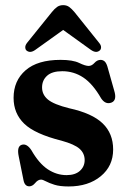

<svg xmlns="http://www.w3.org/2000/svg" viewBox="-20 -696 488 728"><path d="M232.5 -32Q265 -32 283 -48.2Q301 -64.5 301 -89Q301 -114.5 281.8 -131.8Q262.5 -149 213.5 -162.5Q112 -188 71.8 -227Q31.5 -266 31.5 -325Q31.5 -390 77 -429.5Q122.5 -469 209.5 -469Q256 -469 279.8 -457.5Q303.5 -446 316 -446Q328 -446 338.2 -457.5Q348.5 -469 361.5 -469Q369.5 -469 376 -463.8Q382.5 -458.5 387 -444.5L413 -352.5Q424.5 -315.5 402.5 -307Q380 -298.5 363.5 -323Q332 -378 296 -402Q260 -426 216 -426Q177.5 -426 158.5 -408.8Q139.5 -391.5 139.5 -364.5Q139.5 -337 161.8 -318.5Q184 -300 242.5 -285.5Q329.5 -266.5 369.2 -228.2Q409 -190 409 -129Q409 -66.5 362 -27.8Q315 11 240 11Q207 11 186.5 4.5Q166 -2 154 -8.5Q142 -15 135.5 -15Q124 -15 113.5 -2.2Q103 10.5 91 10.5Q73.5 10.5 69 -13.5L51 -103Q43 -141 62.5 -147Q81.5 -153 99 -126.5Q127.5 -76.5 161 -54.2Q194.5 -32 232.5 -32ZM358 -504.5Q344.5 -493 324.5 -507L219.5 -582.5L114 -507Q94.5 -493 80.5 -504.5Q76 -508.5 75.8 -516.5Q75.5 -524.5 83 -534L176.5 -650Q186.5 -662.5 196.2 -669.5Q206 -676.5 219.5 -676.5Q233 -676.5 242.5 -669.5Q252 -662.5 262.5 -650L355.5 -534Q363.5 -524.5 363.2 -516.5Q363 -508.5 358 -504.5Z"/></svg>

Font: Fraunces 72pt S050 SemiBold
Style: Regular
Weight: 600
Version: Version 1.000; ttfautohint (v1.8.3)